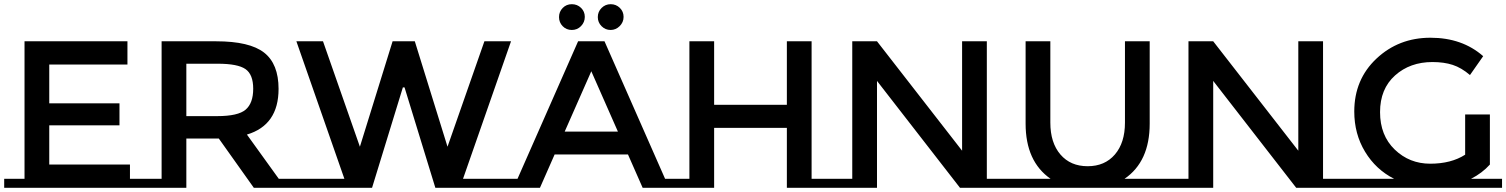

<svg xmlns="http://www.w3.org/2000/svg" viewBox="-20 -896 7186 916"><path d="M97 -43V-699H588V-588H215V-403H550V-298H215V-111H600V-43H697V0H0V-43Z M1407 -43V0H1191L1024 -235H869V0H654V-43H751V-699H1011Q1171 -699 1240 -645Q1309 -591 1309 -472Q1309 -299 1158 -254L1310 -43ZM1019 -592H869V-342H1016Q1116 -342 1152 -373Q1188 -404 1188 -472.5Q1188 -541 1151 -566.5Q1114 -592 1019 -592Z M2430 -43V0H2057L1910 -479H1902L1755 0H1382V-43H1623L1394 -699H1521L1697 -196L1853 -699H1959L2115 -196L2291 -699H2418L2189 -43Z M3269 -43V0H3046L2976 -159H2626L2556 0H2333V-43H2449L2738 -699H2864L3153 -43ZM2928 -268 2801 -556 2674 -268ZM2708 -753Q2682 -753 2664.5 -771Q2647 -789 2647 -814.5Q2647 -840 2664.5 -858Q2682 -876 2708 -876Q2734 -876 2752 -858.5Q2770 -841 2770 -815.5Q2770 -790 2752 -771.5Q2734 -753 2708 -753ZM2893 -753Q2868 -753 2850 -771Q2832 -789 2832 -814.5Q2832 -840 2850 -858Q2868 -876 2893.5 -876Q2919 -876 2937 -858.5Q2955 -841 2955 -815.5Q2955 -790 2936.5 -771.5Q2918 -753 2893 -753Z M3949 -43H3852V-699H3734V-396H3387V-699H3269V0H3387V-286H3734V0H3949ZM3269 -43V0H3172V-43Z M4046 -43V-699H4164L4570 -177V-699H4688V-43H4785V0H4560L4164 -510V0H3949V-43Z M5553 -43V0H4785V-43H4992Q4873 -126 4873 -306V-699H4991V-311Q4991 -215 5039 -159Q5087 -103 5169 -103Q5251 -103 5299 -159Q5347 -215 5347 -311V-699H5465V-306Q5465 -125 5345 -43Z M5650 -43V-699H5768L6174 -177V-699H6292V-43H6389V0H6164L5768 -510V0H5553V-43Z M7146 -43V0H6389V-43H6631Q6544 -87 6492.5 -172Q6441 -257 6441 -364Q6441 -517 6547 -616.5Q6653 -716 6804.5 -716Q6956 -716 7056 -628L6993 -538Q6952 -573 6910.5 -586.5Q6869 -600 6814 -600Q6707 -600 6635.5 -536Q6564 -472 6564 -361Q6564 -250 6634 -182.5Q6704 -115 6803.5 -115Q6903 -115 6970 -158V-350H7088V-111Q7051 -70 6998 -43Z"/></svg>

Font: Montserrat Subrayada
Style: Regular
Weight: 400
Designer: Julieta Ulanovsky
Foundry: Julieta Ulanovsky
Version: Version 2.001